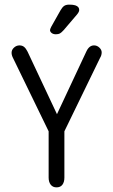

<svg xmlns="http://www.w3.org/2000/svg" viewBox="-20 -800 487 829"><path d="M190 -233V-33Q190 -14 199 -2.5Q208 9 224 9Q241 9 249.5 -2.5Q258 -14 258 -33V-233L412 -550Q419 -561 419 -574Q419 -585 409 -594.5Q399 -604 386 -604Q365 -604 353 -578L226 -307L99 -577Q92 -591 84 -597.5Q76 -604 64 -604Q51 -604 40.5 -594.5Q30 -585 30 -572Q30 -561 37 -548ZM322 -757Q322 -764 318 -769Q314 -774 305 -777Q296 -780 279 -780Q265 -780 257 -774.5Q249 -769 241 -755L201 -684Q196 -674 196 -670Q196 -663 203 -657.5Q210 -652 221 -652Q232 -652 238.5 -655.5Q245 -659 255 -670L313 -738Q322 -749 322 -757Z"/></svg>

Font: Beiruti
Style: Regular
Weight: 400
Version: Version 1.00